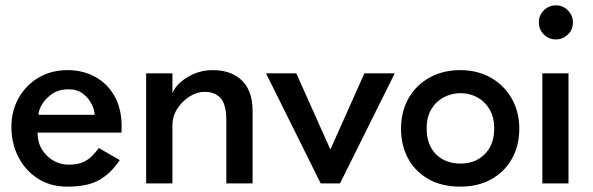

<svg xmlns="http://www.w3.org/2000/svg" viewBox="-20 -684 2211 716"><path d="M231 12Q167.5 12 120.5 -18.5Q73.5 -49 48 -99.5Q22.5 -150 22.5 -210Q22.5 -270.5 49.5 -318.5Q76.5 -366.5 123.8 -394.5Q171 -422.5 232 -422.5Q289 -422.5 334.8 -397.5Q380.5 -372.5 407 -325.8Q433.5 -279 433.5 -213Q433.5 -201 433 -189.5H120Q120 -154 136.2 -127.2Q152.5 -100.5 178.8 -85.2Q205 -70 236 -70Q267.5 -70 287.8 -78.5Q308 -87 322.2 -101.2Q336.5 -115.5 348.5 -132L426.5 -87Q395 -39 351.5 -13.5Q308 12 231 12ZM333 -256Q332.5 -273 322 -295Q311.5 -317 290.2 -334Q269 -351 235 -351Q200 -351 175.5 -334.5Q151 -318 137.5 -296Q124 -274 123.5 -256Z M922 0H824V-234.5Q824 -294 803 -317.8Q782 -341.5 742 -341.5Q715 -341.5 687.5 -324.5Q660 -307.5 641.5 -279Q623 -250.5 623 -216V0H525V-410.5H623V-336Q636 -370 679.2 -396.2Q722.5 -422.5 773 -422.5Q835.5 -422.5 873.5 -391.5Q922 -352.5 922 -270.5Z M1248 0H1176L972 -410.5H1085L1212 -126.5L1339 -410.5H1452Z M1696.5 12Q1627.5 12 1578 -16Q1528.5 -44 1502 -92.8Q1475.5 -141.5 1475.5 -204Q1475.5 -268.5 1503.8 -317.8Q1532 -367 1582 -394.8Q1632 -422.5 1696.5 -422.5Q1760.5 -422.5 1810 -394.5Q1859.5 -366.5 1888 -317.2Q1916.5 -268 1916.5 -204Q1916.5 -141 1889.2 -92.2Q1862 -43.5 1812.5 -15.8Q1763 12 1696.5 12ZM1697.5 -74Q1752.5 -74 1787.8 -109.2Q1823 -144.5 1823 -205Q1823 -246.5 1805.8 -276Q1788.5 -305.5 1760 -321Q1731.5 -336.5 1697.5 -336.5Q1664.5 -336.5 1635.5 -321.5Q1606.5 -306.5 1588.8 -277.2Q1571 -248 1571 -205Q1571 -144 1605.8 -109Q1640.5 -74 1697.5 -74Z M2053 -537Q2026.5 -537 2008 -555.5Q1989.5 -574 1989.5 -600.5Q1989.5 -627 2008.2 -645.5Q2027 -664 2053 -664Q2080 -664 2098.2 -645Q2116.5 -626 2116.5 -600.5Q2116.5 -572.5 2097.2 -554.8Q2078 -537 2053 -537ZM2100 0H2002.5V-410.5H2100Z"/></svg>

Font: Lucymar Sans Medium
Style: Regular
Weight: 500
Foundry: The League of Moveable Type (original font) / Main changes by Cristiano Sobral with portions from Mirco Monsees
Version: Version 2.001;August 30, 2020;FontCreator 13.0.0.2681 64-bit